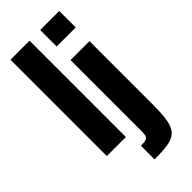

<svg xmlns="http://www.w3.org/2000/svg" viewBox="-293 -797 1047 1047"><g transform="rotate(-45 230.5 -273.0)"><path d="M41 0V-743H188V0ZM270 -616V-743H417V-616ZM212 197V92Q241 92 253.5 86.5Q266 81 268.5 69Q271 57 271 40V-510H417V-15Q417 58 408.5 100.5Q400 143 378 163.5Q356 184 315.5 190.5Q275 197 212 197Z"/></g></svg>

Font: Saira Condensed ExtraBold
Style: Regular
Weight: 800
Width: 3
Designer: Hector Gatti with collaboration of the Omnibus-Type team
Foundry: Omnibus-Type
Version: Version 1.101